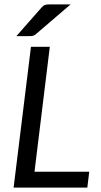

<svg xmlns="http://www.w3.org/2000/svg" viewBox="-20 -855 460 875"><path d="M42 0ZM137.2 -72.3H386.7L377.9 0H42L121.1 -641.6H207ZM301.8 -835 144.5 -700.2Q136.7 -693.4 130.4 -691.9Q124 -690.4 114.3 -690.4H54.7L168.5 -819.8Q177.2 -830.1 185.3 -832.5Q193.4 -835 208 -835Z"/></svg>

Font: Carlito
Style: Italic
Weight: 400
Italic angle: -7°
Designer: Lukasz Dziedzic
Foundry: tyPoland Lukasz Dziedzic
Version: Version 1.104